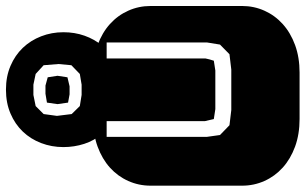

<svg xmlns="http://www.w3.org/2000/svg" viewBox="-206 -786 991 622"><g transform="rotate(-90 289.0 -475.5)"><path d="M364.3 -668.9Q413.6 -668.9 453.6 -654.3Q493.7 -639.6 521.7 -614.3Q549.8 -588.9 564.9 -554.9Q580.1 -521 580.1 -482.9V-186Q580.1 -147.9 564.9 -114Q549.8 -80.1 521.7 -54.7Q493.7 -29.3 453.6 -14.6Q413.6 0 364.3 0H213.9Q164.6 0 124.5 -14.6Q84.5 -29.3 56.4 -54.7Q28.3 -80.1 13.2 -114Q-2 -147.9 -2 -186V-482.9Q-2 -521 13.2 -554.9Q28.3 -588.9 56.4 -614.3Q84.5 -639.6 124.5 -654.3Q164.6 -668.9 213.9 -668.9ZM461.9 -625H410.2V-305.2Q409.2 -298.8 407 -291.5Q404.8 -284.2 402.8 -277.8L371.1 -272.9H246.1L213.9 -277.8L207 -307.1V-625H156.2V-299.8L162.1 -257.8L193.8 -227.1L243.2 -221.2H374L423.8 -227.1L455.1 -257.8L461.9 -299.8ZM166 -640.1Q144 -665 133.5 -697.5Q123 -730 123 -765.1Q123 -803.2 136 -837.2Q148.9 -871.1 173.1 -896.5Q197.3 -921.9 231.7 -936.5Q266.1 -951.2 309.1 -951.2Q351.6 -951.2 386 -936.5Q420.4 -921.9 444.6 -896.5Q468.8 -871.1 481.9 -837.2Q495.1 -803.2 495.1 -765.1Q495.1 -728.5 483.9 -696.8Q472.7 -665 452.1 -640.1ZM292 -862.3 255.9 -855 230 -829.1 224.1 -786.1 230 -738.3 255.9 -711.9 292 -706.1H325.2L359.9 -711.9L388.2 -739.3L392.1 -781.2L388.2 -829.1L359.9 -855L325.2 -862.3ZM349.1 -815.9 354 -784.2 349.1 -752 319.8 -745.1H293.9L267.1 -750L262.2 -784.2L267.1 -818.4L295.9 -823.2H322.3Z"/></g></svg>

Font: Monofett
Style: Regular
Weight: 400
Designer: vernon adams
Foundry: vernon adams
Version: Version 1.000